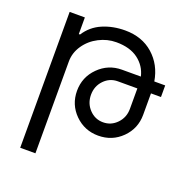

<svg xmlns="http://www.w3.org/2000/svg" viewBox="-135 -672 950 996"><g transform="rotate(20 340.5 -174.0)"><path d="M549.8 -179.2V-292H441.9Q397.5 -292 366.2 -259.3Q335 -226.6 335 -179.2Q335 -131.8 366.2 -98.9Q397.5 -65.9 441.9 -65.9Q486.8 -65.9 518.3 -98.9Q549.8 -131.8 549.8 -179.2ZM680.2 -292H625V-173.8Q625 -97.7 571.8 -44.9Q518.6 7.8 441.9 7.8Q366.2 7.8 313 -44.9Q259.8 -97.7 259.8 -173.8Q259.8 -249.5 313.2 -302.7Q366.7 -356 441.9 -356H545.9Q533.2 -411.1 487.5 -445.6Q441.9 -480 366.2 -480Q316.4 -480 270.8 -456.5Q225.1 -433.1 196.5 -391.6Q168 -350.1 168 -301.8V205.1H84V-544.9H168V-453.1H174.8Q208 -504.9 264.4 -529.1Q320.8 -553.2 388.2 -553.2Q481.9 -553.2 543.7 -498.5Q605.5 -443.8 620.1 -356H680.2Z"/></g></svg>

Font: Telcell.Market
Style: Regular
Weight: 400
Designer: Rasmus Andersson, Sedrak Mkrtchyan
Version: Version 3.019;git-0a5106e0b